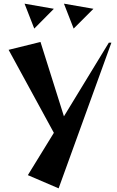

<svg xmlns="http://www.w3.org/2000/svg" viewBox="-20 -799 638 1048"><path d="M382 -643 329 -779 490 -751ZM114 -779 274 -751 167 -643ZM132 157 274 -74 27 -527 201 -570 329 -164 574 -566H588L300 229Z"/></svg>

Font: Reggae One
Style: Regular
Weight: 400
Designer: Fontworks Inc.
Foundry: Fontworks Inc.
Version: Version 1.100